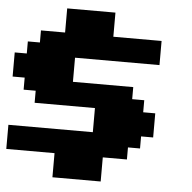

<svg xmlns="http://www.w3.org/2000/svg" viewBox="-58 -933 991 991"><g transform="rotate(5 437.5 -437.5)"><path d="M250 0H500V-125H625V-187.5H687.5V-250H750V-375H687.5V-437.5H625V-500H312.5V-625H750V-750H500V-875H250V-750H125V-687.5H62.5V-625H0V-500H62.5V-437.5H125V-375H437.5V-250H0V-125H250Z"/></g></svg>

Font: Faithful 32x
Style: Bold
Weight: 400
Foundry: Faithful Resource Pack
Version: Version 1.0; January 27, 2023